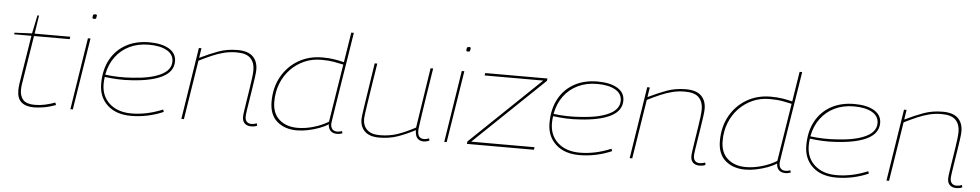

<svg xmlns="http://www.w3.org/2000/svg" viewBox="-41 -1070 7194 1410"><g transform="rotate(5 3556.0 -365.0)"><path d="M382 -39 388 -21Q342 -4 300.5 3Q259 10 228 10Q168 10 135.5 -17.5Q103 -45 103 -105Q103 -114 104 -128Q105 -142 107 -155L164 -512H36L39 -524L167 -530L195 -665H207L186 -530H449L446 -512H183L126 -155Q122 -131 122 -110Q122 -64 146.5 -36.5Q171 -9 234 -9Q271 -9 309 -17.5Q347 -26 382 -39Z M618 -710Q630 -710 630 -703Q628 -683 625 -679.5Q622 -676 610 -676Q606 -676 602.5 -677.5Q599 -679 599 -684Q600 -703 604 -706.5Q608 -710 618 -710ZM496 0 579 -530H598L514 0Z M1181 -40Q1127 -16 1066 -3Q1005 10 944 10Q833 10 769 -49Q705 -108 705 -206Q705 -309 745.5 -384Q786 -459 859.5 -499.5Q933 -540 1031 -540Q1123 -540 1177 -508Q1231 -476 1231 -417Q1231 -342 1152 -301Q1073 -260 925 -251Q874 -247 822 -249.5Q770 -252 727 -258Q723 -233 723 -206Q723 -117 783 -62.5Q843 -8 945 -8Q1058 -8 1175 -57ZM1029 -522Q950 -522 887.5 -492Q825 -462 784 -406.5Q743 -351 729 -275Q774 -269 825.5 -267.5Q877 -266 929 -270Q1063 -278 1137.5 -314.5Q1212 -351 1212 -414Q1212 -466 1163 -494Q1114 -522 1029 -522Z M1397 -530H1416L1405 -458Q1477 -493 1541 -516.5Q1605 -540 1682 -540Q1758 -540 1794.5 -505Q1831 -470 1831 -408Q1831 -389 1826 -352.5Q1821 -316 1814 -271Q1807 -226 1800 -182.5Q1793 -139 1788 -105Q1783 -71 1783 -58Q1783 -33 1795.5 -20.5Q1808 -8 1829 -8Q1850 -8 1869 -16L1873 1Q1862 7 1849.5 8.5Q1837 10 1828 10Q1800 10 1782 -6Q1764 -22 1764 -55Q1764 -69 1769 -102Q1774 -135 1780.5 -178Q1787 -221 1794 -264.5Q1801 -308 1805.5 -345Q1810 -382 1810 -404Q1810 -457 1779.5 -489.5Q1749 -522 1677 -522Q1627 -522 1583.5 -511Q1540 -500 1496 -481Q1452 -462 1402 -437L1333 0H1314Z M2464 10Q2400 10 2396 -55Q2369 -37 2330 -22.5Q2291 -8 2248 1Q2205 10 2166 10Q2076 10 2019.5 -39Q1963 -88 1963 -184Q1963 -289 2008 -369Q2053 -449 2130.5 -494.5Q2208 -540 2307 -540Q2358 -540 2396.5 -533.5Q2435 -527 2467 -519L2502 -740H2521Q2513 -691 2502.5 -623Q2492 -555 2479.5 -479Q2467 -403 2455.5 -330Q2444 -257 2434.5 -197Q2425 -137 2419.5 -100.5Q2414 -64 2414 -62Q2414 -7 2463 -7Q2481 -7 2497 -14L2502 2Q2482 10 2464 10ZM2169 -9Q2227 -9 2288 -27Q2349 -45 2396 -74L2464 -501Q2434 -508 2394.5 -515Q2355 -522 2300 -522Q2233 -522 2175.5 -496.5Q2118 -471 2074.5 -425.5Q2031 -380 2007 -319Q1983 -258 1983 -186Q1983 -100 2034.5 -54.5Q2086 -9 2169 -9Z M2772 10Q2702 10 2667 -23.5Q2632 -57 2632 -112Q2632 -120 2634 -138.5Q2636 -157 2642.5 -199Q2649 -241 2661 -320.5Q2673 -400 2693 -530H2712Q2694 -416 2682.5 -342Q2671 -268 2664.5 -224Q2658 -180 2655 -158Q2652 -136 2651.5 -127.5Q2651 -119 2651 -115Q2651 -67 2682 -37.5Q2713 -8 2776 -8Q2847 -8 2906.5 -28.5Q2966 -49 3037 -87L3105 -530H3124Q3104 -404 3091 -321Q3078 -238 3071 -189Q3064 -140 3060.5 -115.5Q3057 -91 3056 -81.5Q3055 -72 3055 -68Q3055 -35 3067 -21.5Q3079 -8 3103 -8Q3108 -8 3118.5 -10Q3129 -12 3139 -16L3143 0Q3132 5 3120 7.5Q3108 10 3102 10Q3071 10 3054.5 -8Q3038 -26 3037 -68Q2966 -31 2905.5 -10.5Q2845 10 2772 10Z M3374 -710Q3386 -710 3386 -703Q3384 -683 3381 -679.5Q3378 -676 3366 -676Q3362 -676 3358.5 -677.5Q3355 -679 3355 -684Q3356 -703 3360 -706.5Q3364 -710 3374 -710ZM3252 0 3335 -530H3354L3270 0Z M3419 0 3421 -18 3937 -512H3505L3508 -530H3967L3964 -512L3449 -19H3916L3913 0Z M4486 -40Q4432 -16 4371 -3Q4310 10 4249 10Q4138 10 4074 -49Q4010 -108 4010 -206Q4010 -309 4050.5 -384Q4091 -459 4164.5 -499.5Q4238 -540 4336 -540Q4428 -540 4482 -508Q4536 -476 4536 -417Q4536 -342 4457 -301Q4378 -260 4230 -251Q4179 -247 4127 -249.5Q4075 -252 4032 -258Q4028 -233 4028 -206Q4028 -117 4088 -62.5Q4148 -8 4250 -8Q4363 -8 4480 -57ZM4334 -522Q4255 -522 4192.5 -492Q4130 -462 4089 -406.5Q4048 -351 4034 -275Q4079 -269 4130.5 -267.5Q4182 -266 4234 -270Q4368 -278 4442.5 -314.5Q4517 -351 4517 -414Q4517 -466 4468 -494Q4419 -522 4334 -522Z M4702 -530H4721L4710 -458Q4782 -493 4846 -516.5Q4910 -540 4987 -540Q5063 -540 5099.5 -505Q5136 -470 5136 -408Q5136 -389 5131 -352.5Q5126 -316 5119 -271Q5112 -226 5105 -182.5Q5098 -139 5093 -105Q5088 -71 5088 -58Q5088 -33 5100.5 -20.5Q5113 -8 5134 -8Q5155 -8 5174 -16L5178 1Q5167 7 5154.5 8.5Q5142 10 5133 10Q5105 10 5087 -6Q5069 -22 5069 -55Q5069 -69 5074 -102Q5079 -135 5085.5 -178Q5092 -221 5099 -264.5Q5106 -308 5110.5 -345Q5115 -382 5115 -404Q5115 -457 5084.5 -489.5Q5054 -522 4982 -522Q4932 -522 4888.5 -511Q4845 -500 4801 -481Q4757 -462 4707 -437L4638 0H4619Z M5769 10Q5705 10 5701 -55Q5674 -37 5635 -22.5Q5596 -8 5553 1Q5510 10 5471 10Q5381 10 5324.5 -39Q5268 -88 5268 -184Q5268 -289 5313 -369Q5358 -449 5435.5 -494.5Q5513 -540 5612 -540Q5663 -540 5701.5 -533.5Q5740 -527 5772 -519L5807 -740H5826Q5818 -691 5807.5 -623Q5797 -555 5784.5 -479Q5772 -403 5760.5 -330Q5749 -257 5739.5 -197Q5730 -137 5724.5 -100.5Q5719 -64 5719 -62Q5719 -7 5768 -7Q5786 -7 5802 -14L5807 2Q5787 10 5769 10ZM5474 -9Q5532 -9 5593 -27Q5654 -45 5701 -74L5769 -501Q5739 -508 5699.5 -515Q5660 -522 5605 -522Q5538 -522 5480.5 -496.5Q5423 -471 5379.5 -425.5Q5336 -380 5312 -319Q5288 -258 5288 -186Q5288 -100 5339.5 -54.5Q5391 -9 5474 -9Z M6379 -40Q6325 -16 6264 -3Q6203 10 6142 10Q6031 10 5967 -49Q5903 -108 5903 -206Q5903 -309 5943.5 -384Q5984 -459 6057.5 -499.5Q6131 -540 6229 -540Q6321 -540 6375 -508Q6429 -476 6429 -417Q6429 -342 6350 -301Q6271 -260 6123 -251Q6072 -247 6020 -249.5Q5968 -252 5925 -258Q5921 -233 5921 -206Q5921 -117 5981 -62.5Q6041 -8 6143 -8Q6256 -8 6373 -57ZM6227 -522Q6148 -522 6085.5 -492Q6023 -462 5982 -406.5Q5941 -351 5927 -275Q5972 -269 6023.5 -267.5Q6075 -266 6127 -270Q6261 -278 6335.5 -314.5Q6410 -351 6410 -414Q6410 -466 6361 -494Q6312 -522 6227 -522Z M6595 -530H6614L6603 -458Q6675 -493 6739 -516.5Q6803 -540 6880 -540Q6956 -540 6992.5 -505Q7029 -470 7029 -408Q7029 -389 7024 -352.5Q7019 -316 7012 -271Q7005 -226 6998 -182.5Q6991 -139 6986 -105Q6981 -71 6981 -58Q6981 -33 6993.5 -20.5Q7006 -8 7027 -8Q7048 -8 7067 -16L7071 1Q7060 7 7047.5 8.5Q7035 10 7026 10Q6998 10 6980 -6Q6962 -22 6962 -55Q6962 -69 6967 -102Q6972 -135 6978.5 -178Q6985 -221 6992 -264.5Q6999 -308 7003.5 -345Q7008 -382 7008 -404Q7008 -457 6977.5 -489.5Q6947 -522 6875 -522Q6825 -522 6781.5 -511Q6738 -500 6694 -481Q6650 -462 6600 -437L6531 0H6512Z"/></g></svg>

Font: Georama Extended Thin
Style: Italic
Weight: 100
Width: 7
Italic angle: -9°
Designer: Jean-Baptiste Levee
Foundry: Production Type
Version: Version 1.000